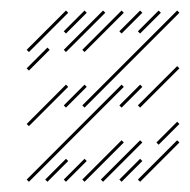

<svg xmlns="http://www.w3.org/2000/svg" viewBox="-20 -346 366 370"><path d="M35.7 4.3 218.6 -178.6 214.3 -182.9 31.4 0ZM71.4 4.3 111.4 -35.7 107.1 -40 67.1 0ZM107.1 4.3 147.1 -35.7 142.9 -40 102.9 0ZM142.9 4.3 218.6 -71.4 214.3 -75.7 138.6 0ZM178.6 4.3 254.3 -71.4 250 -75.7 174.3 0ZM214.3 4.3 254.3 -35.7 250 -40 210 0ZM250 4.3 325.7 -71.4 321.4 -75.7 245.7 0ZM285.7 -67.1 325.7 -107.1 321.4 -111.4 281.4 -71.4ZM35.7 -102.9 111.4 -178.6 107.1 -182.9 31.4 -107.1ZM107.1 -138.6 147.1 -178.6 142.9 -182.9 102.9 -142.9ZM142.9 -138.6 325.7 -321.4 321.4 -325.7 138.6 -142.9ZM214.3 -138.6 254.3 -178.6 250 -182.9 210 -142.9ZM250 -138.6 325.7 -214.3 321.4 -218.6 245.7 -142.9ZM250 -281.4 290 -321.4 285.7 -325.7 245.7 -285.7ZM214.3 -281.4 254.3 -321.4 250 -325.7 210 -285.7ZM142.9 -245.7 218.6 -321.4 214.3 -325.7 138.6 -250ZM107.1 -245.7 182.9 -321.4 178.6 -325.7 102.9 -250ZM107.1 -281.4 147.1 -321.4 142.9 -325.7 102.9 -285.7ZM35.7 -245.7 111.4 -321.4 107.1 -325.7 31.4 -250ZM35.7 -210 75.7 -250 71.4 -254.3 31.4 -214.3Z"/></svg>

Font: Gossip Low Needlepoint
Style: Regular
Weight: 100
Width: 3
Designer: Deborah Khodanovich
Version: Version 1.001;Glyphs 3.3.1 (3343)